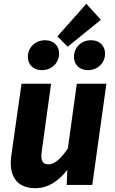

<svg xmlns="http://www.w3.org/2000/svg" viewBox="-20 -970 602 1007"><path d="M433 -950 281 -779 335 -725 509 -866ZM199 -602C250 -602 290 -639 290 -689C290 -730 261 -759 217 -759C166 -759 126 -722 126 -672C126 -631 155 -602 199 -602ZM441 -602C492 -602 531 -639 531 -689C531 -730 502 -759 458 -759C407 -759 368 -722 368 -672C368 -631 397 -602 441 -602ZM165 17C233 17 288 -21 333 -79L330 0H464L538 -531H383L336 -192C307 -148 271 -108 234 -108C206 -108 191 -124 199 -177L248 -531H93L39 -152C25 -49 67 17 165 17Z"/></svg>

Font: Fira Sans
Style: Bold Italic
Weight: 700
Italic angle: -8°
Designer: bBox Type GmbH & Carrois Corporate GbR & Edenspiekermann AG
Foundry: bBox Type GmbH & Carrois Corporate GbR & Edenspiekermann AG
Version: Version 4.301;PS 004.301;hotconv 1.0.88;makeotf.lib2.5.64775